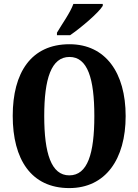

<svg xmlns="http://www.w3.org/2000/svg" viewBox="-20 -951 707 981"><path d="M271 -784V-771H338C395 -810 484 -886 505 -921V-931H355C339 -886 296 -827 271 -784ZM334 10C519 10 622 -137 622 -358C622 -580 519 -725 335 -725C139 -725 45 -580 45 -359C45 -137 139 10 334 10ZM334 -55C242 -55 206 -167 206 -358C206 -549 242 -660 335 -660C428 -660 462 -549 462 -358C462 -167 428 -55 334 -55Z"/></svg>

Font: Noto Serif Hebrew ExtraCondensed ExtraBold
Style: Regular
Weight: 800
Width: 2
Designer: Monotype Design Team
Foundry: Monotype Imaging Inc.
Version: Version 2.004